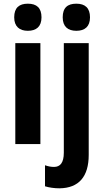

<svg xmlns="http://www.w3.org/2000/svg" viewBox="-20 -781 565 1041"><path d="M131 -761C84 -761 57 -739 57 -687C57 -637 86 -614 131 -614C177 -614 205 -637 205 -687C205 -738 179 -761 131 -761ZM320 -687C320 -637 348 -614 394 -614C440 -614 468 -637 468 -687C468 -738 441 -761 394 -761C346 -761 320 -739 320 -687ZM199 -547H63V0H199ZM302 240C408 239 461 176 461 59V-547H326V47C326 102 306 124 273 124C256 124 241 121 224 115V229C246 236 275 240 302 240Z"/></svg>

Font: Noto Sans Ethiopic Condensed
Style: Bold
Weight: 700
Width: 3
Designer: Monotype Design Team
Foundry: Monotype Imaging Inc.
Version: Version 2.102